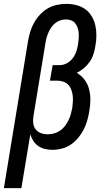

<svg xmlns="http://www.w3.org/2000/svg" viewBox="-43 -763 563 988"><path d="M-23 205 102 -556Q106 -579 113.5 -602.5Q121 -626 133.5 -648Q146 -670 164 -689Q182 -708 204 -720.5Q226 -733 250.5 -738Q275 -743 298 -743Q325 -743 350.5 -736.5Q376 -730 396 -715.5Q416 -701 429 -679Q442 -657 447.5 -632.5Q453 -608 453 -581Q453 -554 448 -528Q445 -507 438.5 -486Q432 -465 419.5 -446.5Q407 -428 389.5 -413Q372 -398 352 -388Q375 -375 391.5 -353.5Q408 -332 415 -305.5Q422 -279 422 -250.5Q422 -222 417 -194Q413 -169 406.5 -145Q400 -121 388.5 -98Q377 -75 360 -54.5Q343 -34 322 -19.5Q301 -5 276 1.5Q251 8 227 8Q207 8 188 3.5Q169 -1 154 -11.5Q139 -22 128.5 -38Q118 -54 113 -72L67 205ZM203 -72Q219 -72 235.5 -76.5Q252 -81 266.5 -91Q281 -101 291.5 -115Q302 -129 309.5 -144.5Q317 -160 321.5 -176Q326 -192 329 -208Q331 -224 332 -240.5Q333 -257 331 -272.5Q329 -288 323.5 -302.5Q318 -317 307.5 -327.5Q297 -338 282 -343Q267 -348 251 -348H214L228 -428H265Q284 -428 302 -438Q320 -448 332 -464.5Q344 -481 350 -499.5Q356 -518 359 -537Q361 -551 362 -565.5Q363 -580 362 -593.5Q361 -607 356.5 -620Q352 -633 344 -643Q336 -653 323.5 -658Q311 -663 296 -663Q282 -663 268 -658.5Q254 -654 242 -644.5Q230 -635 221.5 -623Q213 -611 207 -597.5Q201 -584 197 -570Q193 -556 191 -542L129 -165Q126 -147 128 -129Q130 -111 140.5 -97.5Q151 -84 167.5 -78Q184 -72 203 -72Z"/></svg>

Font: Iosevka Slab Medium
Style: Italic
Weight: 500
Italic angle: -9°
Monospace: yes
Designer: Belleve Invis
Foundry: Belleve Invis
Version: Version 11.1.0; ttfautohint (v1.8.3)